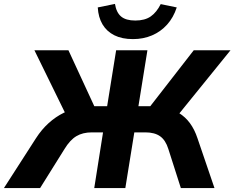

<svg xmlns="http://www.w3.org/2000/svg" viewBox="-50 -962 1199 982"><path d="M-30 0 134 -255Q163 -300 199 -332.5Q235 -365 276 -385Q317 -405 363 -412L291 -368L126 -705H300L441 -400L421 -419H498L544 -705H704L658 -419H734L704 -400L941 -705H1129L856 -368L787 -412Q831 -405 864.5 -384.5Q898 -364 921.5 -332Q945 -300 960 -255L1047 0H875L811 -200Q797 -245 769 -265Q741 -285 693 -285H637L591 0H432L477 -285H420Q373 -285 340.5 -265.5Q308 -246 280 -200L155 0ZM630 -762Q574 -762 535 -781.5Q496 -801 474.5 -837Q453 -873 450 -924L538 -942Q545 -898 569.5 -877.5Q594 -857 642 -857Q691 -857 721 -878Q751 -899 772 -941L854 -924Q837 -872 804.5 -836Q772 -800 727.5 -781Q683 -762 630 -762Z"/></svg>

Font: Nunito Sans 8pt ExtraBold
Style: Italic
Weight: 800
Italic angle: -9°
Version: Version 3.101;gftools[0.9.27]